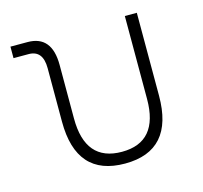

<svg xmlns="http://www.w3.org/2000/svg" viewBox="-83 -609 751 710"><g transform="rotate(-15 293.0 -254.5)"><path d="M312.5 9.8Q126.5 9.8 126.5 -200.2V-405.3Q126.5 -473.6 71.8 -473.6H14.2V-517.6H79.6Q172.4 -517.6 172.4 -405.3V-200.2Q172.4 -35.2 312.5 -35.2Q452.1 -35.2 452.1 -200.2V-517.6H498V-200.2Q498 9.8 312.5 9.8Z"/></g></svg>

Font: Cascadia Code NF ExtraLight
Style: Regular
Weight: 200
Monospace: yes
Designer: Aaron Bell
Foundry: Saja Typeworks
Version: Version 2404.023; ttfautohint (v1.8.4)